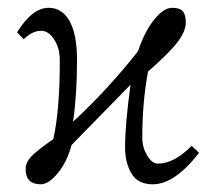

<svg xmlns="http://www.w3.org/2000/svg" viewBox="-20 -462 538 494"><path d="M301.8 -83Q301.8 -142.1 315.9 -244.1L164.1 -88.9Q152.8 -45.9 128.9 -16.8Q105 12.2 85 12.2Q45.9 12.2 45.9 -26.9Q45.9 -44.9 62 -61Q78.1 -77.1 117.2 -104Q134.3 -182.1 133.8 -308.1Q133.8 -337.9 119.4 -360.4Q105 -382.8 85.9 -382.8Q63 -382.8 41 -360.8L23.9 -378.9Q63 -441.9 105 -441.9Q140.1 -441.9 159.2 -407.5Q178.2 -373 178.2 -308.1Q178.2 -219.2 168 -148.9Q257.8 -231.9 335 -330.1Q352.1 -380.9 376.5 -411.4Q400.9 -441.9 422.9 -441.9Q442.9 -441.9 450.4 -432.9Q458 -423.8 458 -403.8Q458 -381.8 437 -354Q416 -326.2 360.8 -277.8Q345.7 -195.8 346.2 -106Q346.2 -83 358.6 -62Q371.1 -41 386.2 -41Q428.2 -41 473.1 -86.9L492.2 -68.8Q429.2 12.2 373 12.2Q335 12.2 318.4 -15.4Q301.8 -43 301.8 -83Z"/></svg>

Font: Linux Libertine Capitals
Style: Small Caps
Weight: 400
Designer: Philipp H. Poll
Foundry: Philipp H. Poll
Version: Version 5.1.3